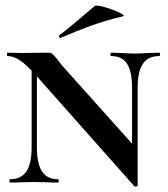

<svg xmlns="http://www.w3.org/2000/svg" viewBox="-20 -658 604 692"><path d="M94 -446 113 -443V-127Q113 -68 131.5 -40Q150 -12 189 -12Q192 -12 192 -6Q192 0 189 0Q165 0 152 -1L104 -2L56 -1Q42 0 16 0Q14 0 14 -6Q14 -12 16 -12Q56 -12 75 -40Q94 -68 94 -127ZM464 13 110 -386Q76 -424 52.5 -440Q29 -456 7 -456Q5 -456 5 -462Q5 -468 7 -468L63 -467Q71 -467 85 -467.5Q99 -468 156 -468Q164 -468 169.5 -463Q175 -458 187 -444Q195 -432 209 -416L465 -130L476 11Q476 13 471 14Q466 15 464 13ZM476 11 456 -20V-340Q456 -400 438 -428Q420 -456 380 -456Q378 -456 378 -462Q378 -468 380 -468L418 -467Q448 -465 465 -465Q482 -465 514 -467L554 -468Q557 -468 557 -462Q557 -456 554 -456Q514 -456 495 -428Q476 -400 476 -340ZM198 -521Q194 -521 193 -525.5Q192 -530 195 -532Q224 -553 276 -598Q306 -624 321 -636Q326 -641 356.5 -632.5Q387 -624 410.5 -612.5Q434 -601 422 -599Q360 -584 308.5 -565.5Q257 -547 200 -522Z"/></svg>

Font: Cormorant SC
Style: Bold
Weight: 700
Designer: Christian Thalmann (Catharsis Fonts)
Foundry: Catharsis Fonts
Version: Version 4.000